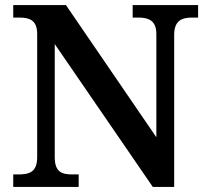

<svg xmlns="http://www.w3.org/2000/svg" viewBox="-20 -734 818 754"><path d="M32 0H289V-49H265C224 -49 195 -57 195 -117V-561L580 0H664V-597C664 -653 694 -665 734 -665H758V-714H501V-665H524C562 -665 594 -654 594 -601V-195L239 -714H32V-665H55C93 -665 126 -657 126 -601V-117C126 -57 94 -49 52 -49H32Z"/></svg>

Font: Noto Serif Devanagari SemiBold
Style: Regular
Weight: 600
Designer: Universal Thirst, Indian Type Foundry and the Monotype Design Team
Foundry: Monotype Imaging Inc.
Version: Version 2.004